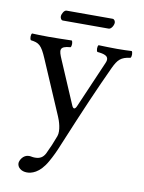

<svg xmlns="http://www.w3.org/2000/svg" viewBox="-89 -630 692 924"><g transform="rotate(10 257.5 -168.0)"><path d="M204 160C220 132 233 104 245 74C325 -119 370 -222 422 -334C442 -376 456 -392 503 -398C509 -404 509 -425 503 -431C483 -430 460 -429 432 -429C402 -429 371 -430 341 -431C335 -425 335 -404 341 -398C373 -395 405 -389 389 -353L290 -124C283 -108 274 -105 266 -125L177 -333C159 -375 154 -394 210 -398C216 -404 216 -425 210 -431C173 -430 133 -429 97 -429C63 -429 36 -430 16 -431C10 -425 10 -404 16 -398C56 -393 69 -384 95 -323L208 -60C217 -40 232 6 222 34C210 67 198 95 183 126C172 146 158 155 133 155C119 155 115 152 104 152C75 152 60 182 60 195C60 216 80 232 107 232C128 232 168 224 204 160ZM375 -518C388 -518 399 -539 399 -551C399 -557 395 -568 385 -568H160C149 -568 138 -548 138 -536C138 -529 142 -518 151 -518Z"/></g></svg>

Font: Libertinus Serif
Style: Regular
Weight: 400
Designer: Philipp H. Poll, Khaled Hosny
Foundry: Caleb Maclennan
Version: Version 7.050;RELEASE